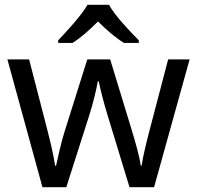

<svg xmlns="http://www.w3.org/2000/svg" viewBox="-20 -786 826 805"><path d="M437 -766H347C321 -721 261 -656 224 -617V-606H284C319 -628 355 -660 391 -696C427 -660 465 -627 500 -606H562V-617C524 -655 461 -721 437 -766ZM431 -303 523 -1H626L775 -537H685L610 -251C594 -190 578 -125 574 -92H570C565 -130 548 -189 534 -235L442 -537H346L251 -235C237 -191 222 -124 215 -91H211C206 -129 191 -193 176 -251L102 -537H11L158 -1H258L354 -302C372 -358 385 -415 390 -445H394C400 -415 414 -358 431 -303Z"/></svg>

Font: Noto Sans Hebrew Droid Medium
Style: Regular
Weight: 500
Designer: Monotype Design Team
Foundry: Monotype Imaging Inc.
Version: Version 1.100